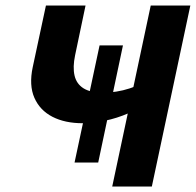

<svg xmlns="http://www.w3.org/2000/svg" viewBox="-20 -678 712 698"><path d="M281 -230Q216 -230 170.5 -253.5Q125 -277 105 -322.5Q85 -368 99 -434L147 -658H291L253 -477Q244 -434 251 -403.5Q258 -373 283.5 -357Q309 -341 355 -341Q378 -341 403 -345Q428 -349 451 -356.5Q474 -364 487 -373L523 -313Q490 -285 447.5 -266.5Q405 -248 361 -239Q317 -230 281 -230ZM251 -87 342 -513H427L337 -87ZM388 0 528 -658H672L532 0Z"/></svg>

Font: Ysabeau Infant ExtraBold
Style: Italic
Weight: 800
Italic angle: -12°
Designer: Christian Thalmann (Catharsis Fonts)
Version: Version 2.001;gftools[0.9.30]; featfreeze: ss01,ss02,lnum